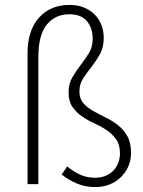

<svg xmlns="http://www.w3.org/2000/svg" viewBox="-20 -749 582 781"><path d="M367 12Q328 12 294 -2Q260 -16 231 -39L253 -72Q282 -49 308.5 -37.5Q335 -26 367 -26Q392 -26 411 -34.5Q430 -43 442.5 -56.5Q455 -70 461.5 -88Q468 -106 468 -125Q468 -160 452.5 -182Q437 -204 414 -219.5Q391 -235 363.5 -247.5Q336 -260 313 -276Q290 -292 274.5 -314.5Q259 -337 259 -373Q259 -409 274.5 -435Q290 -461 308 -484.5Q326 -508 341.5 -532.5Q357 -557 357 -591Q357 -635 333.5 -663Q310 -691 262 -691Q205 -691 170.5 -649Q136 -607 136 -517V0H92V-532Q92 -625 138.5 -677Q185 -729 263 -729Q296 -729 321.5 -718.5Q347 -708 365 -690Q383 -672 392.5 -647.5Q402 -623 402 -595Q402 -556 386.5 -528.5Q371 -501 352.5 -477.5Q334 -454 318.5 -430.5Q303 -407 303 -377Q303 -348 318.5 -330Q334 -312 357.5 -298.5Q381 -285 408 -272Q435 -259 458.5 -241Q482 -223 497.5 -196Q513 -169 513 -127Q513 -97 502 -72Q491 -47 471.5 -28Q452 -9 425.5 1.5Q399 12 367 12Z"/></svg>

Font: Giro Light
Style: Regular
Weight: 300
Designer: Paul D. Hunt
Foundry: Adobe Systems Incorporated
Version: Version 1.000;PS 1.0;hotconv 1.0.88;makeotf.lib2.5.647800